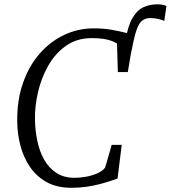

<svg xmlns="http://www.w3.org/2000/svg" viewBox="-20 -886 812 914"><path d="M598 -606 576.5 -690.5Q589 -764 611.5 -801.5Q634 -839 664 -852.2Q694 -865.5 729 -865.5Q743 -865.5 754 -863.2Q765 -861 772.5 -857.5L762 -786.5Q749.5 -792 732 -796Q714.5 -800 696.5 -800Q673.5 -800 658 -788.8Q642.5 -777.5 631 -746Q619.5 -714.5 608 -653ZM320 8Q250.5 8 201.8 -19.2Q153 -46.5 122.2 -92Q91.5 -137.5 77 -193.5Q62.5 -249.5 62 -306.5Q60.5 -407 88.8 -489Q117 -571 167.8 -629.5Q218.5 -688 285 -719.5Q351.5 -751 426 -751Q472 -751 509.8 -744.5Q547.5 -738 575 -730.8Q602.5 -723.5 618.5 -721L588.5 -543H541L537 -679Q526.5 -685.5 511.5 -691.2Q496.5 -697 473.8 -700.8Q451 -704.5 416.5 -704.5Q346 -704.5 294.5 -668.2Q243 -632 209.8 -573.5Q176.5 -515 160.8 -446.8Q145 -378.5 146.5 -314.5Q147.5 -264 157.8 -214.8Q168 -165.5 190.2 -126Q212.5 -86.5 248.2 -63Q284 -39.5 335 -39.5Q359.5 -39.5 388.2 -44.5Q417 -49.5 442 -60.2Q467 -71 480 -87.5Q484 -100.5 488 -114Q492 -127.5 496 -141.5Q500 -155.5 504 -169.2Q508 -183 511.5 -196.5H559.5L539.5 -36Q525.5 -31 503.5 -23.8Q481.5 -16.5 453.5 -9.2Q425.5 -2 392 3Q358.5 8 320 8Z"/></svg>

Font: Merriweather 28pt Light
Style: Italic
Weight: 300
Italic angle: -7.8°
Version: Version 2.101